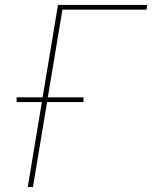

<svg xmlns="http://www.w3.org/2000/svg" viewBox="-20 -755 640 775"><path d="M92 0 149 -343H47V-362H152L214 -735H574L571 -716H232L173 -362H317V-343H170L113 0Z"/></svg>

Font: Iosevka SS04 Th Ex Obl
Style: Regular
Weight: 100
Width: 7
Italic angle: -9°
Monospace: yes
Designer: Belleve Invis
Foundry: Belleve Invis
Version: Version 19.0.0; ttfautohint (v1.8.4)